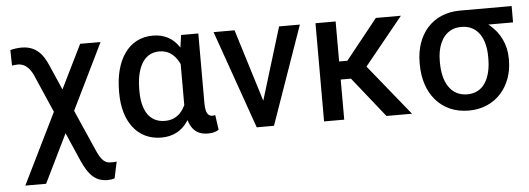

<svg xmlns="http://www.w3.org/2000/svg" viewBox="-49 -678 2836 1029"><g transform="rotate(-5 1369.0 -163.0)"><path d="M518.6 -528.3H408.7L293 -293L244.1 -404.8C221.7 -456.1 193.8 -535.6 93.8 -535.6C73.2 -535.6 49.3 -532.2 33.2 -527.3L34.7 -443.8C42.5 -445.3 59.6 -446.8 67.4 -446.8C109.4 -446.8 137.2 -411.6 153.8 -368.2L236.8 -177.7L49.8 203.1H161.6L289.1 -57.6L344.7 70.3C377.4 147 408.7 209.5 486.3 211.9H491.7C502.9 211.9 519.5 210.4 529.8 206.1L548.8 117.2C539.6 119.6 518.1 119.6 508.8 118.7C479 116.2 460.4 88.4 443.4 49.8L345.2 -173.3Z M951.7 -528.3 942.4 -461.4C940.9 -462.9 939.9 -464.8 938.5 -466.8C907.7 -512.2 861.8 -538.1 800.3 -538.1C667.5 -538.1 594.2 -421.9 594.2 -256.8V-246.6C594.2 -96.7 668 10.3 799.3 10.3C860.8 10.3 907.7 -15.1 939 -60.1C941.4 -63.5 943.8 -66.9 946.3 -70.8C947.8 -64.9 949.7 -59.6 952.1 -54.2C970.7 -8.8 1003.4 10.3 1047.9 10.3C1069.3 10.3 1087.9 8.3 1107.9 -4.9L1096.7 -85C1092.8 -83.5 1088.4 -82.5 1082 -82.5C1061 -82.5 1044.4 -96.7 1044.4 -153.3V-528.3ZM703.1 -256.8C703.1 -362.8 738.3 -450.7 827.1 -450.7C871.1 -450.7 900.4 -430.2 922.4 -397.5C927.2 -390.1 931.6 -381.8 936 -373V-152.3C931.6 -143.1 926.3 -134.3 920.9 -126C899.9 -96.2 869.6 -77.1 826.2 -77.1C737.8 -77.1 703.1 -151.4 703.1 -246.6Z M1239.3 -528.3H1126.5L1312.5 0H1405.3L1590.8 -528.3H1479L1359.9 -139.2Z M1783.2 -528.3H1674.8V0H1783.2V-215.8H1838.4L2010.3 0H2147.9L1926.8 -272.9L2134.3 -528.3H1999.5L1827.6 -313H1783.2Z M2730 -528.3H2452.1C2300.8 -528.3 2212.4 -417 2212.4 -269.5V-258.3C2212.4 -106 2300.8 9.8 2453.1 9.8C2602.5 9.8 2690.4 -106 2690.4 -239.7V-250.5C2690.4 -325.7 2657.2 -390.6 2605 -434.1C2602.1 -436.5 2599.1 -438.5 2596.7 -440.4H2730ZM2320.8 -269.5C2320.8 -338.4 2343.3 -399.4 2393.1 -426.8C2409.7 -436 2429.2 -440.4 2451.7 -440.4H2452.1C2543.5 -440.4 2581.1 -361.3 2581.1 -269.5V-258.3C2581.1 -159.2 2543 -77.6 2453.1 -77.6C2360.4 -77.6 2320.8 -159.2 2320.8 -258.3Z"/></g></svg>

Font: Bert Sans Medium
Style: Regular
Weight: 500
Designer: Christian Robertson (Google), Cristiano Sobral
Foundry: Google, Cristiano Sobral
Version: Version 3.101